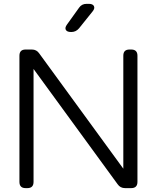

<svg xmlns="http://www.w3.org/2000/svg" viewBox="-20 -969 808 989"><path d="M348.1 -804.2H345.2Q325.2 -804.2 319.1 -815.2Q313 -826.2 325.2 -842.8L387.2 -929.2Q400.9 -949.2 425.8 -949.2H438Q458 -949.2 463.9 -937.5Q469.7 -925.8 457 -910.2L387.2 -823.2Q371.1 -804.2 348.1 -804.2ZM121.1 0H111.8Q80.1 0 80.1 -32.2V-682.1Q80.1 -713.9 111.8 -713.9H144Q168.5 -713.9 182.1 -693.8L615.2 -100.1V-682.1Q615.2 -713.9 647 -713.9H655.8Q688 -713.9 688 -682.1V-32.2Q688 0 655.8 0H624Q599.6 0 585.9 -20L152.8 -613.8V-32.2Q152.8 0 121.1 0Z"/></svg>

Font: Arcon Rounded-
Style: Regular
Weight: 400
Designer: M. Zarth
Foundry: martin zarth - visuelle & digitale kommunikation
Version: Version 1.110;PS 001.110;hotconv 1.0.70;makeotf.lib2.5.58329